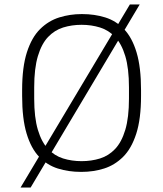

<svg xmlns="http://www.w3.org/2000/svg" viewBox="-20 -759 730 859"><path d="M342 10Q287 10 239 -5Q191 -20 155 -57.5Q119 -95 99 -161.5Q79 -228 79 -330V-356Q79 -459 100.5 -525.5Q122 -592 159.5 -629Q197 -666 245 -681Q293 -696 345 -696H348Q403 -696 451 -681Q499 -666 535 -628.5Q571 -591 591 -524.5Q611 -458 611 -356V-330Q611 -227 589.5 -160.5Q568 -94 530.5 -57Q493 -20 445.5 -5Q398 10 345 10ZM345 -38Q389 -38 427.5 -50Q466 -62 495 -92.5Q524 -123 540.5 -178Q557 -233 557 -318V-368Q557 -453 540.5 -508Q524 -563 495 -593.5Q466 -624 427.5 -636Q389 -648 345 -648Q301 -648 262.5 -636Q224 -624 195 -593.5Q166 -563 149.5 -508Q133 -453 133 -368V-318Q133 -233 149.5 -178Q166 -123 195 -92.5Q224 -62 262.5 -50Q301 -38 345 -38ZM72 80 561 -739H605L117 80Z"/></svg>

Font: Chivo Medium Thin
Style: Regular
Weight: 250
Version: Version 2.002